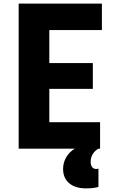

<svg xmlns="http://www.w3.org/2000/svg" viewBox="-20 -820 640 1059"><path d="M83 0V-800H542V-654H252V-472H492V-330H252V-146H532V0ZM454 219Q395 219 361.5 190.5Q328 162 328 112Q328 77 345.5 47Q363 17 393 0L457 -3L523 0Q503 11 491.5 30Q480 49 480 72Q480 91 488 101.5Q496 112 510 112Q514 112 517.5 111.5Q521 111 523 110V211Q513 214 497 216.5Q481 219 454 219Z"/></svg>

Font: Martian Mono Condensed
Style: Bold
Weight: 700
Width: 3
Designer: Roman Shamin
Foundry: Evil Martians
Version: Version 1.000